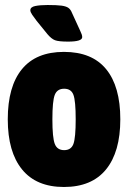

<svg xmlns="http://www.w3.org/2000/svg" viewBox="-20 -738 510 766"><path d="M235 8Q125 8 68 -62Q11 -132 11 -262Q11 -393 67.5 -462Q124 -531 235 -531Q347 -531 403.5 -462Q460 -393 460 -262Q460 -132 403 -62Q346 8 235 8ZM236 -139Q264 -139 273 -164Q282 -189 282 -262Q282 -335 273 -359.5Q264 -384 236 -384Q208 -384 198.5 -359.5Q189 -335 189 -262Q189 -189 198.5 -164Q208 -139 236 -139ZM252 -572Q214 -572 199.5 -577.5Q185 -583 169 -602L126 -655Q116 -668 108.5 -679Q101 -690 101 -697Q101 -710 120.5 -714Q140 -718 170 -718Q207 -718 225.5 -715.5Q244 -713 253 -706.5Q262 -700 267 -687L300 -615Q308 -599 308 -590Q308 -572 252 -572Z"/></svg>

Font: Asap Condensed Black
Style: Regular
Weight: 900
Width: 3
Designer: Pablo Cosgaya
Foundry: Omnibus-Type
Version: Version 3.001; ttfautohint (v1.8.4.7-5d5b)